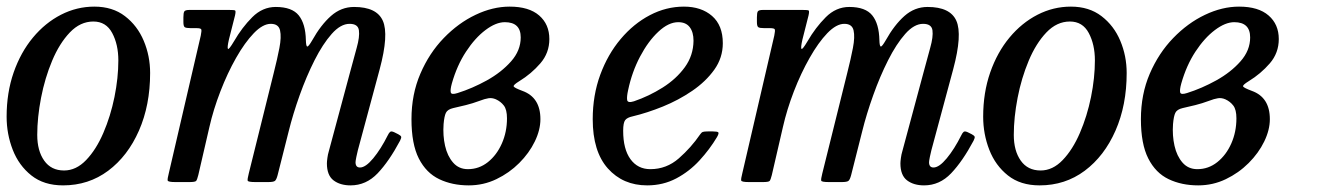

<svg xmlns="http://www.w3.org/2000/svg" viewBox="-22 -550 4022 580"><path d="M-2 -197.5Q-2 -270 19.2 -331Q40.5 -392 77.5 -436.5Q114.5 -481 162.2 -505.5Q210 -530 263 -530Q318 -530 355.5 -501.2Q393 -472.5 412.2 -426.8Q431.5 -381 431.5 -329.5Q431.5 -232.5 397.8 -155.5Q364 -78.5 304.8 -34.2Q245.5 10 168.5 10Q110.5 10 72.8 -20Q35 -50 16.5 -97.5Q-2 -145 -2 -197.5ZM90.5 -142.5Q90.5 -94.5 111.5 -64.8Q132.5 -35 171.5 -35Q208 -35 238.2 -66.5Q268.5 -98 290.2 -148.5Q312 -199 323.8 -257Q335.5 -315 335.5 -367.5Q335.5 -415.5 317 -450.2Q298.5 -485 260 -485Q220.5 -485 189 -452Q157.5 -419 135.5 -366.5Q113.5 -314 102 -254.5Q90.5 -195 90.5 -142.5Z M551 -520H669Q685 -520 688 -518.5Q691 -517 688 -503.5L669.5 -430.5Q664 -406.5 666.5 -402.5Q669 -398.5 685 -425.5Q709 -467 740 -498Q771 -529 811 -529Q860 -529 880.5 -503.5Q901 -478 902 -428.5Q902.5 -410 906.2 -409.5Q910 -409 921 -428Q947 -474.5 977.8 -501.8Q1008.5 -529 1047.5 -529Q1116 -529 1134.5 -487.2Q1153 -445.5 1125 -341L1059 -96Q1057 -89 1054.5 -76.2Q1052 -63.5 1052 -60Q1052 -44 1065.5 -44Q1082.5 -44 1105.5 -71.8Q1128.5 -99.5 1149.5 -141.5Q1153 -149 1156.8 -151.8Q1160.5 -154.5 1169 -150.5L1181 -144.5Q1188.5 -140.5 1189.8 -137.2Q1191 -134 1186.5 -125Q1153.5 -63 1118.8 -26.5Q1084 10 1037 10Q1005.5 10 985.5 -5.2Q965.5 -20.5 965.5 -56.5Q965.5 -62 967 -73Q968.5 -84 971 -92L1035 -330Q1046 -372 1055.5 -405.5Q1065 -439 1062.2 -458.5Q1059.5 -478 1034 -478Q1007 -478 980 -447.5Q953 -417 928.2 -368Q903.5 -319 883.2 -262.2Q863 -205.5 850 -153L816.5 -20.5Q813 -7.5 808.8 -3.8Q804.5 0 788 0H750Q727.5 0 726.2 -4.2Q725 -8.5 729.5 -26L805 -330Q815.5 -371.5 822 -405Q828.5 -438.5 824 -458.2Q819.5 -478 796 -478Q772 -478 744.8 -449.8Q717.5 -421.5 691.2 -375.2Q665 -329 643.8 -274Q622.5 -219 610.5 -166L577 -21Q573.5 -7 570.5 -3.5Q567.5 0 550 0H508Q485.5 0 484.5 -4.8Q483.5 -9.5 488 -27L584.5 -442.5Q587.5 -457.5 586 -461.2Q584.5 -465 571 -465H554Q540.5 -465 536.2 -467.8Q532 -470.5 532 -483.5V-497.5Q532 -511 534.8 -515.5Q537.5 -520 551 -520Z M1221 -190Q1221 -265 1247.8 -327.2Q1274.5 -389.5 1318.5 -435Q1362.5 -480.5 1414.5 -505.2Q1466.5 -530 1517.5 -530Q1576 -530 1606.8 -503.2Q1637.5 -476.5 1637.5 -432Q1637.5 -390 1610.2 -358.5Q1583 -327 1547 -305Q1527.5 -293 1529.8 -288.8Q1532 -284.5 1556 -275.5Q1610.5 -256 1610.5 -190Q1610.5 -157.5 1593.5 -122.5Q1576.5 -87.5 1546.5 -57.5Q1516.5 -27.5 1477.5 -8.8Q1438.5 10 1394 10Q1344 10 1304.8 -8.8Q1265.5 -27.5 1243.2 -71.2Q1221 -115 1221 -190ZM1360.5 -269Q1405 -283 1448.8 -307.2Q1492.5 -331.5 1521.8 -364.5Q1551 -397.5 1551 -437Q1551 -483 1503 -483Q1476 -483 1444.5 -459.2Q1413 -435.5 1385.8 -394Q1358.5 -352.5 1343 -298Q1337.5 -278 1339.8 -270.5Q1342 -263 1360.5 -269ZM1427 -245.5Q1405.5 -237.5 1385.2 -232.5Q1365 -227.5 1347 -223.5Q1330 -219.5 1325 -209.2Q1320 -199 1318 -175Q1315.5 -140.5 1322.5 -109.5Q1329.5 -78.5 1346.8 -58.8Q1364 -39 1391.5 -39Q1425 -39 1451.8 -60.2Q1478.5 -81.5 1494 -116.5Q1509.5 -151.5 1509.5 -192.5Q1509.5 -219 1500 -231.2Q1490.5 -243.5 1476 -250Q1464.5 -255 1453.5 -253.2Q1442.5 -251.5 1427 -245.5Z M1768.5 -190Q1768.5 -262 1791.2 -324Q1814 -386 1853 -432.2Q1892 -478.5 1941.2 -504.2Q1990.5 -530 2044 -530Q2096.5 -530 2129 -501.8Q2161.5 -473.5 2161.5 -419.5Q2161.5 -375.5 2135.8 -339.5Q2110 -303.5 2069 -275.5Q2028 -247.5 1980.5 -228.2Q1933 -209 1889 -198.5Q1872.5 -195 1866.5 -187Q1860.5 -179 1860.5 -155Q1860.5 -99.5 1882.5 -69.2Q1904.5 -39 1942.5 -39Q1991.5 -39 2028.8 -71.8Q2066 -104.5 2093 -144Q2097 -150 2101.2 -151.5Q2105.5 -153 2116.5 -153H2131Q2145 -153 2147.8 -150.2Q2150.5 -147.5 2144 -136Q2122 -99 2091.2 -65.5Q2060.5 -32 2020.8 -11Q1981 10 1933 10Q1860 10 1814.2 -41.2Q1768.5 -92.5 1768.5 -190ZM1893 -244Q1938.5 -259.5 1979.8 -285.5Q2021 -311.5 2046.8 -347Q2072.5 -382.5 2073 -427Q2073 -453 2061.5 -468Q2050 -483 2027 -483Q1997.5 -483 1966.8 -454.2Q1936 -425.5 1911.5 -379Q1887 -332.5 1875.5 -278Q1871 -258 1872.5 -248Q1874 -238 1893 -244Z M2283.5 -520H2401.5Q2417.5 -520 2420.5 -518.5Q2423.5 -517 2420.5 -503.5L2402 -430.5Q2396.5 -406.5 2399 -402.5Q2401.5 -398.5 2417.5 -425.5Q2441.5 -467 2472.5 -498Q2503.5 -529 2543.5 -529Q2592.5 -529 2613 -503.5Q2633.5 -478 2634.5 -428.5Q2635 -410 2638.8 -409.5Q2642.5 -409 2653.5 -428Q2679.5 -474.5 2710.2 -501.8Q2741 -529 2780 -529Q2848.5 -529 2867 -487.2Q2885.5 -445.5 2857.5 -341L2791.5 -96Q2789.5 -89 2787 -76.2Q2784.5 -63.5 2784.5 -60Q2784.5 -44 2798 -44Q2815 -44 2838 -71.8Q2861 -99.5 2882 -141.5Q2885.5 -149 2889.2 -151.8Q2893 -154.5 2901.5 -150.5L2913.5 -144.5Q2921 -140.5 2922.2 -137.2Q2923.5 -134 2919 -125Q2886 -63 2851.2 -26.5Q2816.5 10 2769.5 10Q2738 10 2718 -5.2Q2698 -20.5 2698 -56.5Q2698 -62 2699.5 -73Q2701 -84 2703.5 -92L2767.5 -330Q2778.5 -372 2788 -405.5Q2797.5 -439 2794.8 -458.5Q2792 -478 2766.5 -478Q2739.5 -478 2712.5 -447.5Q2685.5 -417 2660.8 -368Q2636 -319 2615.8 -262.2Q2595.5 -205.5 2582.5 -153L2549 -20.5Q2545.5 -7.5 2541.2 -3.8Q2537 0 2520.5 0H2482.5Q2460 0 2458.8 -4.2Q2457.5 -8.5 2462 -26L2537.5 -330Q2548 -371.5 2554.5 -405Q2561 -438.5 2556.5 -458.2Q2552 -478 2528.5 -478Q2504.5 -478 2477.2 -449.8Q2450 -421.5 2423.8 -375.2Q2397.5 -329 2376.2 -274Q2355 -219 2343 -166L2309.5 -21Q2306 -7 2303 -3.5Q2300 0 2282.5 0H2240.5Q2218 0 2217 -4.8Q2216 -9.5 2220.5 -27L2317 -442.5Q2320 -457.5 2318.5 -461.2Q2317 -465 2303.5 -465H2286.5Q2273 -465 2268.8 -467.8Q2264.5 -470.5 2264.5 -483.5V-497.5Q2264.5 -511 2267.2 -515.5Q2270 -520 2283.5 -520Z M2948 -197.5Q2948 -270 2969.2 -331Q2990.5 -392 3027.5 -436.5Q3064.5 -481 3112.2 -505.5Q3160 -530 3213 -530Q3268 -530 3305.5 -501.2Q3343 -472.5 3362.2 -426.8Q3381.5 -381 3381.5 -329.5Q3381.5 -232.5 3347.8 -155.5Q3314 -78.5 3254.8 -34.2Q3195.5 10 3118.5 10Q3060.5 10 3022.8 -20Q2985 -50 2966.5 -97.5Q2948 -145 2948 -197.5ZM3040.5 -142.5Q3040.5 -94.5 3061.5 -64.8Q3082.5 -35 3121.5 -35Q3158 -35 3188.2 -66.5Q3218.5 -98 3240.2 -148.5Q3262 -199 3273.8 -257Q3285.5 -315 3285.5 -367.5Q3285.5 -415.5 3267 -450.2Q3248.5 -485 3210 -485Q3170.5 -485 3139 -452Q3107.5 -419 3085.5 -366.5Q3063.5 -314 3052 -254.5Q3040.5 -195 3040.5 -142.5Z M3424.5 -190Q3424.5 -265 3451.2 -327.2Q3478 -389.5 3522 -435Q3566 -480.5 3618 -505.2Q3670 -530 3721 -530Q3779.5 -530 3810.2 -503.2Q3841 -476.5 3841 -432Q3841 -390 3813.8 -358.5Q3786.5 -327 3750.5 -305Q3731 -293 3733.2 -288.8Q3735.5 -284.5 3759.5 -275.5Q3814 -256 3814 -190Q3814 -157.5 3797 -122.5Q3780 -87.5 3750 -57.5Q3720 -27.5 3681 -8.8Q3642 10 3597.5 10Q3547.5 10 3508.2 -8.8Q3469 -27.5 3446.8 -71.2Q3424.5 -115 3424.5 -190ZM3564 -269Q3608.5 -283 3652.2 -307.2Q3696 -331.5 3725.2 -364.5Q3754.5 -397.5 3754.5 -437Q3754.5 -483 3706.5 -483Q3679.5 -483 3648 -459.2Q3616.5 -435.5 3589.2 -394Q3562 -352.5 3546.5 -298Q3541 -278 3543.2 -270.5Q3545.5 -263 3564 -269ZM3630.5 -245.5Q3609 -237.5 3588.8 -232.5Q3568.5 -227.5 3550.5 -223.5Q3533.5 -219.5 3528.5 -209.2Q3523.5 -199 3521.5 -175Q3519 -140.5 3526 -109.5Q3533 -78.5 3550.2 -58.8Q3567.5 -39 3595 -39Q3628.5 -39 3655.2 -60.2Q3682 -81.5 3697.5 -116.5Q3713 -151.5 3713 -192.5Q3713 -219 3703.5 -231.2Q3694 -243.5 3679.5 -250Q3668 -255 3657 -253.2Q3646 -251.5 3630.5 -245.5Z"/></svg>

Font: Besley* Narrow
Style: Italic
Weight: 400
Width: 4
Italic angle: -13°
Designer: Owen Earl
Foundry: indestructible type*
Version: Version 3.000; ttfautohint (v1.8.3)